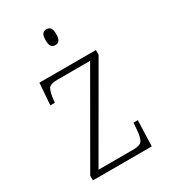

<svg xmlns="http://www.w3.org/2000/svg" viewBox="-182 -833 818 924"><g transform="rotate(-30 226.5 -371.0)"><path d="M57 0V-26L333 -505H152Q113 -505 102.5 -490Q92 -475 87 -434L85 -415H60L69 -536H383V-510L106 -31H300Q337 -31 348 -47Q359 -63 362 -104L365 -143H389L384 0ZM226 -654Q213 -654 205 -663Q197 -672 197 -698Q197 -724 205 -733Q213 -742 226 -742Q240 -742 248 -733Q256 -724 256 -698Q256 -672 248 -663Q240 -654 226 -654Z"/></g></svg>

Font: Noto Serif Lao SemiCondensed ExtraLight
Style: Regular
Weight: 200
Width: 4
Designer: Monotype Design Team
Foundry: Monotype Imaging Inc.
Version: Version 2.003; ttfautohint (v1.8.4.7-5d5b)